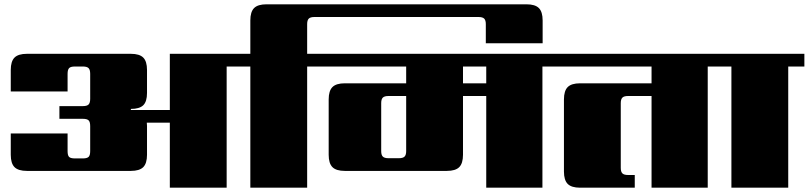

<svg xmlns="http://www.w3.org/2000/svg" viewBox="-20 -872 3757 892"><path d="M1108 -622V-563H1033V0H769V-302H662Q663 -297 663 -287V-153Q663 -113 645.5 -95.5Q628 -78 588 -78H105Q65 -78 47.5 -95.5Q30 -113 30 -153V-252H294V-170Q294 -150 301 -143Q308 -136 328 -136H365Q384 -136 391.5 -143Q399 -150 399 -170V-286Q399 -306 391.5 -313Q384 -320 365 -320H256V-379H365Q384 -379 391.5 -386.5Q399 -394 399 -413V-529Q399 -548 391.5 -555.5Q384 -563 365 -563H328Q308 -563 301 -555.5Q294 -548 294 -529V-447H30V-547Q30 -587 47.5 -604.5Q65 -622 105 -622H588Q628 -622 645.5 -604.5Q663 -587 663 -547V-440Q663 -400 645.5 -383Q628 -366 588 -366V-361H769V-622Z M1482 -622V-563H1407V0H1143V-563H1068V-622H1143V-777Q1143 -817 1160.5 -834.5Q1178 -852 1218 -852H2426Q2466 -852 2483.5 -834.5Q2501 -817 2501 -777V-671H2237V-760Q2237 -778 2229.5 -785.5Q2222 -793 2203 -793H1441Q1422 -793 1414.5 -785.5Q1407 -778 1407 -760V-622Z M2239 -485V-563H2131V-485ZM1867 -170V-426H1785Q1766 -426 1758.5 -418.5Q1751 -411 1751 -393V-170Q1751 -152 1758.5 -144.5Q1766 -137 1785 -137H1833Q1852 -137 1859.5 -144.5Q1867 -152 1867 -170ZM2575 -622V-563H2500V0H2239V-426H2131V-153Q2131 -113 2113.5 -95.5Q2096 -78 2056 -78H1582Q1542 -78 1524.5 -95.5Q1507 -113 1507 -153V-410Q1507 -450 1524.5 -467.5Q1542 -485 1582 -485H1867V-563H1442V-622Z M3343 -622V-563H3268V0H3007V-426H2898Q2879 -426 2871.5 -418.5Q2864 -411 2864 -393V-92Q2864 -74 2871.5 -66.5Q2879 -59 2898 -59H2929V0H2675Q2635 0 2617.5 -17.5Q2600 -35 2600 -75V-410Q2600 -450 2617.5 -467.5Q2635 -485 2675 -485H3007V-563H2535V-622Z M3717 -622V-563H3642V0H3378V-563H3303V-622Z"/></svg>

Font: Sarpanch Black
Style: Regular
Weight: 900
Designer: Manushi Parikh (Devanagari and Latin), Jyotish Sonowal (Devanagari)
Foundry: Indian Type Foundry
Version: Version 2.004;PS 1.0;hotconv 1.0.78;makeotf.lib2.5.61930; tt